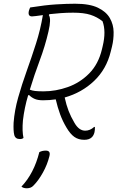

<svg xmlns="http://www.w3.org/2000/svg" viewBox="-20 -740 640 1030"><path d="M106 0Q99 6 87 6Q62 6 56.5 -16Q51 -38 53 -82Q58 -148 77.5 -217Q97 -286 123 -358.5Q149 -431 173 -506Q197 -581 210 -659Q188 -656 173 -654Q158 -652 152 -652Q128 -652 135 -682Q137 -689 138.5 -692.5Q140 -696 142 -700Q224 -713 281.5 -716.5Q339 -720 383 -720Q461 -720 505.5 -698.5Q550 -677 569.5 -642.5Q589 -608 589.5 -568Q590 -528 581 -491L574 -463Q551 -369 485 -306Q419 -243 327 -217Q336 -176 348 -145Q360 -114 380 -80Q404 -39 437 -39Q463 -39 485 -59H489Q490 -46 487 -31Q483 -14 473 -4Q459 10 432 10Q401 10 379 -5.5Q357 -21 337 -55Q316 -90 302.5 -127Q289 -164 279 -207Q246 -202 211 -202Q183 -202 166 -209.5Q149 -217 136 -230L131 -229Q121 -196 114 -162Q107 -128 103 -94Q98 -36 106 0ZM240 -571Q222 -493 193 -415.5Q164 -338 140 -259Q151 -254 168 -252Q185 -250 214 -250Q279 -250 344 -273Q409 -296 458.5 -346Q508 -396 527 -476L531 -493Q550 -572 530 -626Q501 -649 465.5 -660.5Q430 -672 372 -672Q337 -672 304.5 -669.5Q272 -667 245 -664L242 -659Q256 -639 240 -571ZM191 76Q199 72 207 70Q215 68 226 68Q253 68 245 98Q234 143 210 186Q186 229 160 255Q152 264 142.5 267Q133 270 124 270Q105 270 95 261Q162 191 191 76Z"/></svg>

Font: Recursive Sn Csl St Lt
Style: Italic
Weight: 300
Italic angle: -15°
Version: Version 1.079;hotconv 1.0.112;makeotfexe 2.5.65598; ttfautoh